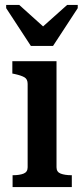

<svg xmlns="http://www.w3.org/2000/svg" viewBox="-20 -758 335 778"><path d="M105 -572H195L295 -725V-738H252L130 -629H179L58 -738H5V-725ZM209 -510V-80Q209 -61 226 -54.5Q243 -48 270 -48H271V0H31V-48H32Q59 -48 75.5 -54.5Q92 -61 92 -80V-418Q92 -437 79.5 -444.5Q67 -452 40 -458L30 -460V-510Z"/></svg>

Font: Roboto Serif 28pt Condensed Medium
Style: Regular
Weight: 500
Width: 3
Designer: Greg Gazdowicz
Foundry: Commercial Type
Version: Version 1.008